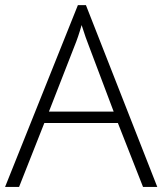

<svg xmlns="http://www.w3.org/2000/svg" viewBox="-20 -737 640 757"><path d="M444.8 -252H154.8L55.2 0H0L287.1 -716.8H318.8L600.1 0H543.9ZM172.9 -296.9H428.2L331.1 -554.2Q318.8 -584.5 301.8 -638.2Q288.6 -591.3 272.9 -553.2Z"/></svg>

Font: JBL Sans
Style: Light
Weight: 300
Version: Version 1.10